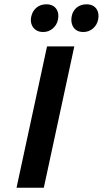

<svg xmlns="http://www.w3.org/2000/svg" viewBox="-20 -874 479 894"><path d="M57 0 199 -658H326L184 0ZM181 -725Q160 -725 146 -735Q132 -745 126.5 -762Q121 -779 126 -799Q132 -824 150.5 -839Q169 -854 196 -854Q216 -854 229.5 -845Q243 -836 248.5 -820Q254 -804 250 -783Q245 -758 226 -741.5Q207 -725 181 -725ZM368 -725Q347 -725 333.5 -735Q320 -745 315 -762Q310 -779 314 -799Q319 -824 337.5 -839Q356 -854 383 -854Q403 -854 416.5 -845Q430 -836 435.5 -820Q441 -804 437 -783Q432 -758 413 -741.5Q394 -725 368 -725Z"/></svg>

Font: Ysabeau
Style: Bold Italic
Weight: 700
Italic angle: -12°
Designer: Christian Thalmann (Catharsis Fonts)
Version: Version 2.002